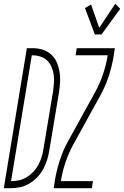

<svg xmlns="http://www.w3.org/2000/svg" viewBox="-57 -988 651 1008"><path d="M-37 0 84 -735H116Q143 -735 168 -727Q193 -719 212 -701.5Q231 -684 241 -661Q251 -638 255.5 -612Q260 -586 258.5 -559Q257 -532 253 -505L202 -199Q198 -174 190.5 -149.5Q183 -125 170.5 -101.5Q158 -78 139.5 -58.5Q121 -39 98 -25Q75 -11 50 -5.5Q25 0 0 0ZM1 -37Q22 -37 43 -41.5Q64 -46 83.5 -58Q103 -70 118.5 -86.5Q134 -103 144.5 -123Q155 -143 161.5 -163.5Q168 -184 171 -205L222 -511Q225 -533 226.5 -555.5Q228 -578 224.5 -599Q221 -620 212.5 -639Q204 -658 188.5 -672Q173 -686 152.5 -692Q132 -698 110 -698L1 -37ZM441 -807 389 -946 421 -964 464 -842 548 -968 574 -942 476 -807ZM225 0 232 -46Q241 -97 257.5 -148Q274 -199 300 -246L445 -509Q468 -552 483.5 -597.5Q499 -643 507 -689L508 -698H340L346 -735H546L539 -689Q530 -638 513.5 -587Q497 -536 471 -489L326 -226Q303 -183 287.5 -137.5Q272 -92 264 -46L263 -37H431L425 0Z"/></svg>

Font: Iosevka Curly XLtObl
Style: Regular
Weight: 200
Italic angle: -9°
Monospace: yes
Designer: Belleve Invis
Foundry: Belleve Invis
Version: Version 11.1.0; ttfautohint (v1.8.3)